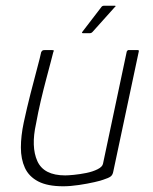

<svg xmlns="http://www.w3.org/2000/svg" viewBox="-20 -647 533 671"><path d="M201 4Q146 4 113.5 -13Q81 -30 67 -60.5Q53 -91 53 -131.5Q53 -172 63 -219Q74 -270 86.5 -319Q99 -368 109.5 -407Q120 -446 124 -465Q127 -470 129.5 -471Q132 -472 137 -472H160Q166 -472 167.5 -471Q169 -470 166 -464Q164 -456 157.5 -431Q151 -406 141.5 -370.5Q132 -335 122.5 -294.5Q113 -254 106 -215Q88 -134 110.5 -84Q133 -34 208 -34Q218 -34 238.5 -36Q259 -38 281.5 -42.5Q304 -47 321 -55.5Q338 -64 340 -75L423 -467Q424 -469 425.5 -470.5Q427 -472 428 -472H461Q463 -472 464.5 -471Q466 -470 465 -467L376 -48Q374 -36 367 -30.5Q360 -25 341 -19Q334 -16 310 -10.5Q286 -5 256 -0.5Q226 4 201 4ZM270 -531Q266 -531 266.5 -533Q267 -535 268 -536L334 -622Q337 -627 344 -627H381Q384 -627 384 -625.5Q384 -624 381 -622L303 -535Q301 -533 299 -532Q297 -531 295 -531Z"/></svg>

Font: Glory ExtraLight
Style: Italic
Weight: 250
Italic angle: -12°
Version: Version 1.011